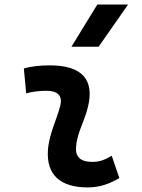

<svg xmlns="http://www.w3.org/2000/svg" viewBox="-20 -815 626 845"><path d="M471.7 -129.4C438 -109.9 417.5 -102.5 385.3 -102.5C335.9 -102.5 311.5 -124 314.5 -166.5C318.8 -231 351.6 -278.8 367.2 -345.2C396.5 -465.3 339.8 -527.3 200.2 -527.3C161.6 -527.3 123 -524.4 85 -513.7L95.2 -404.3C125 -412.1 154.8 -415.5 184.6 -415.5C235.4 -415.5 256.3 -392.6 245.1 -349.1C230.5 -290.5 195.3 -224.1 190.9 -153.3C184.1 -46.4 244.1 9.8 366.2 9.8C423.3 9.8 465.3 -8.3 505.4 -31.2ZM294.4 -609.4H414.1L543.5 -794.9H408.2Z"/></svg>

Font: Cascadia Mono PL SemiBold
Style: Italic
Weight: 600
Italic angle: -10°
Monospace: yes
Designer: Aaron Bell
Foundry: Saja Typeworks
Version: Version 2404.023